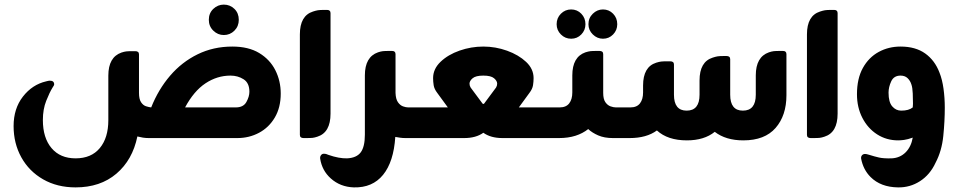

<svg xmlns="http://www.w3.org/2000/svg" viewBox="-20 -599 4157 833"><path d="M951 -447Q925 -447 905.5 -466Q886 -485 886 -513Q886 -542 905.5 -560.5Q925 -579 951 -579Q978 -579 997 -560.5Q1016 -542 1016 -513Q1016 -485 997 -466Q978 -447 951 -447ZM988 -397Q1058 -397 1104.5 -369Q1151 -341 1174.5 -294.5Q1198 -248 1198 -193Q1198 -133 1172.5 -89.5Q1147 -46 1104 -23Q1061 0 1010 0H625Q612 0 599.5 -2Q587 -4 576 -7Q555 95 485 154.5Q415 214 308 214Q228 214 167 179Q106 144 72.5 83.5Q39 23 39 -52Q39 -128 79.5 -180Q120 -232 180 -246Q191 -249 196 -249Q215 -249 215 -233Q215 -230 213 -227Q211 -224 208 -219Q195 -198 180.5 -161.5Q166 -125 166 -78Q166 -1 203.5 43.5Q241 88 308 88Q376 88 413 43.5Q450 -1 450 -78V-271Q450 -351 507 -371Q519 -375 528 -376Q537 -377 556 -377H567Q583 -377 583 -363V-196Q583 -169 592 -155.5Q601 -142 613.5 -138Q626 -134 636 -133Q667 -211 718 -270.5Q769 -330 837.5 -363.5Q906 -397 988 -397ZM783 -133H1003Q1036 -133 1049 -156.5Q1062 -180 1062 -201Q1062 -239 1037 -255Q1012 -271 980 -271Q922 -271 871.5 -237.5Q821 -204 783 -133Z M1308 0H1297Q1281 0 1281 -14V-450Q1281 -531 1338 -549Q1350 -553 1359 -554.5Q1368 -556 1387 -556H1399Q1414 -556 1414 -542V-106Q1414 -24 1357 -6Q1345 -2 1336.5 -1Q1328 0 1308 0Z M1751 -133H1789V0H1739Q1727 0 1716.5 -1.5Q1706 -3 1695 -5Q1688 103 1642 159.5Q1596 216 1515 214Q1456 212 1415 175Q1377 141 1369 89Q1368 81 1372.5 74.5Q1377 68 1385 68Q1391 68 1396 69.5Q1401 71 1405 73Q1451 89 1486 88Q1527 86 1545 62Q1563 38 1563 -15V-272Q1563 -352 1620 -372Q1632 -376 1641 -377Q1650 -378 1669 -378H1681Q1696 -378 1696 -364V-196Q1697 -169 1706.5 -155.5Q1716 -142 1728.5 -137.5Q1741 -133 1751 -133Z M1994 0H1777V-133H1923L1877 -196Q1864 -213 1861.5 -229Q1859 -245 1859 -260Q1859 -300 1891.5 -331Q1924 -362 1974 -379.5Q2024 -397 2077 -397Q2130 -397 2180 -379Q2230 -361 2262.5 -330.5Q2295 -300 2295 -260Q2295 -245 2292.5 -229Q2290 -213 2277 -196L2231 -133H2382V0H2160Q2109 0 2077 -23Q2045 0 1994 0ZM2022 -219 2074 -149Q2075 -148 2077 -148Q2079 -148 2080 -149L2132 -219Q2137 -227 2137 -236Q2137 -248 2123.5 -259.5Q2110 -271 2077 -271Q2044 -271 2030.5 -259.5Q2017 -248 2017 -236Q2017 -227 2022 -219Z M2458 -431Q2432 -431 2413.5 -449.5Q2395 -468 2395 -494Q2395 -521 2413.5 -539.5Q2432 -558 2458 -558Q2484 -558 2502 -539.5Q2520 -521 2520 -494Q2520 -468 2502 -449.5Q2484 -431 2458 -431ZM2596 -431Q2571 -431 2552 -449.5Q2533 -468 2533 -494Q2533 -521 2552 -539.5Q2571 -558 2596 -558Q2622 -558 2640 -539.5Q2658 -521 2658 -494Q2658 -468 2640 -449.5Q2622 -431 2596 -431ZM2652 -133H2689V0H2639Q2602 0 2575.5 -11.5Q2549 -23 2532 -39Q2508 -20 2476.5 -10Q2445 0 2405 0H2371V-133H2408Q2436 -133 2449.5 -150.5Q2463 -168 2463 -198V-272Q2463 -352 2520 -372Q2533 -376 2541.5 -377Q2550 -378 2569 -378H2581Q2597 -378 2597 -364V-196Q2597 -169 2606.5 -155.5Q2616 -142 2629 -137.5Q2642 -133 2652 -133Z M3365 -378H3377Q3392 -378 3392 -364V-186Q3392 -98 3345 -44Q3298 10 3205 10Q3129 10 3081 -27Q3035 10 2960 10Q2877 10 2830 -33Q2785 0 2712 0H2678V-133H2715Q2743 -133 2756.5 -150.5Q2770 -168 2770 -198V-228Q2770 -309 2827 -327Q2840 -331 2848.5 -332Q2857 -333 2876 -333H2888Q2904 -333 2904 -319V-188Q2904 -119 2959 -119Q3015 -119 3015 -188V-250Q3015 -331 3072 -349Q3084 -353 3093 -354.5Q3102 -356 3121 -356H3132Q3148 -356 3148 -342V-188Q3148 -119 3203 -119Q3259 -119 3259 -188V-272Q3259 -352 3316 -372Q3328 -376 3337 -377Q3346 -378 3365 -378Z M3508 0H3497Q3481 0 3481 -14V-450Q3481 -531 3538 -549Q3550 -553 3559 -554.5Q3568 -556 3587 -556H3599Q3614 -556 3614 -542V-106Q3614 -24 3557 -6Q3545 -2 3536.5 -1Q3528 0 3508 0Z M4056 -284Q4068 -254 4073.5 -214Q4079 -174 4079 -132Q4079 -74 4072.5 -9Q4066 56 4039 107Q4015 159 3971.5 187Q3928 215 3876 214Q3801 213 3757 169Q3725 137 3716 89Q3715 80 3720 74.5Q3725 69 3733 69Q3738 69 3743 70.5Q3748 72 3752 73Q3774 80 3794 84.5Q3814 89 3849 88Q3885 86 3909 62Q3933 38 3940 -2Q3918 6 3902.5 8Q3887 10 3877 10Q3826 10 3785.5 -16Q3745 -42 3721.5 -87.5Q3698 -133 3698 -190Q3698 -258 3723.5 -304Q3749 -350 3792 -373.5Q3835 -397 3887 -397Q3952 -397 3994 -367Q4036 -337 4056 -284ZM3890 -119Q3923 -119 3940 -133Q3940 -136 3940.5 -140.5Q3941 -145 3941 -149Q3941 -168 3940 -193.5Q3939 -219 3934 -233Q3929 -249 3917.5 -260Q3906 -271 3887 -271Q3858 -271 3846.5 -246Q3835 -221 3835 -197Q3835 -156 3851 -137.5Q3867 -119 3890 -119Z"/></svg>

Font: Zain Black
Style: Regular
Weight: 900
Designer: Zain,Boutros
Foundry: Mobile Telecommunications Company (Zain), 2024
Version: Version 1.50; ttfautohint (v1.8.4)